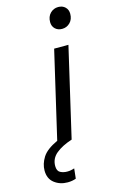

<svg xmlns="http://www.w3.org/2000/svg" viewBox="-233 -766 632 1039"><g transform="rotate(-15 83.0 -247.0)"><path d="M197 -592Q173 -592 158 -606.5Q143 -621 143 -644Q143 -675 161.5 -693.5Q180 -712 206 -712Q230 -712 245 -697.5Q260 -683 260 -660Q260 -629 241.5 -610.5Q223 -592 197 -592ZM11 218Q-32 218 -63 194Q-94 170 -94 124Q-94 87 -71.5 51Q-49 15 14 -14L127 -500H207L91 0Q35 18 1.5 45.5Q-32 73 -32 115Q-32 143 -15 152Q2 161 24 161Q36 161 45 159Q54 157 64 154L58 210Q37 218 11 218Z"/></g></svg>

Font: Prodigy Sans
Style: Italic
Weight: 400
Italic angle: -13°
Designer: Wei Huang
Foundry: Wei Huang
Version: Version 1.003; ttfautohint (v1.8.3)